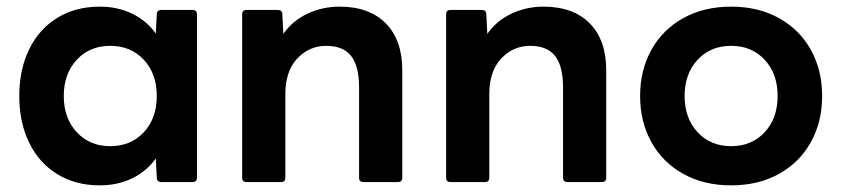

<svg xmlns="http://www.w3.org/2000/svg" viewBox="-20 -548 2533 578"><path d="M38 -259Q38 -338 67.5 -399Q97 -460 152 -494Q207 -528 280 -528Q334 -528 377.5 -507Q421 -486 449 -447L452 -505Q452 -518 466 -518H560Q573 -518 573 -505V-13Q573 0 560 0H466Q452 0 452 -13L449 -71Q421 -32 377.5 -11Q334 10 280 10Q207 10 152 -24Q97 -58 67.5 -119Q38 -180 38 -259ZM452 -259Q452 -326 413 -368Q374 -410 312 -410Q250 -410 211 -368Q172 -326 172 -259Q172 -192 211 -150Q250 -108 312 -108Q374 -108 413 -150Q452 -192 452 -259Z M722 0Q709 0 709 -13V-505Q709 -518 722 -518H816Q830 -518 830 -505L833 -446Q861 -486 906 -507Q951 -528 1002 -528Q1092 -528 1141.5 -477.5Q1191 -427 1191 -337V-13Q1191 0 1178 0H1074Q1061 0 1061 -13V-284Q1061 -349 1037 -379.5Q1013 -410 962 -410Q911 -410 875 -372Q839 -334 839 -264V-13Q839 0 826 0Z M1336 0Q1323 0 1323 -13V-505Q1323 -518 1336 -518H1430Q1444 -518 1444 -505L1447 -446Q1475 -486 1520 -507Q1565 -528 1616 -528Q1706 -528 1755.5 -477.5Q1805 -427 1805 -337V-13Q1805 0 1792 0H1688Q1675 0 1675 -13V-284Q1675 -349 1651 -379.5Q1627 -410 1576 -410Q1525 -410 1489 -372Q1453 -334 1453 -264V-13Q1453 0 1440 0Z M1907 -259Q1907 -337 1941 -398Q1975 -459 2037 -493.5Q2099 -528 2181 -528Q2263 -528 2325 -493.5Q2387 -459 2421 -398Q2455 -337 2455 -259Q2455 -181 2421 -120Q2387 -59 2325 -24.5Q2263 10 2181 10Q2099 10 2037 -24.5Q1975 -59 1941 -120Q1907 -181 1907 -259ZM2321 -259Q2321 -326 2282 -368Q2243 -410 2181 -410Q2119 -410 2080 -368Q2041 -326 2041 -259Q2041 -192 2080 -150Q2119 -108 2181 -108Q2243 -108 2282 -150Q2321 -192 2321 -259Z"/></svg>

Font: LINE Seed Sans TH App
Style: Bold
Weight: 700
Designer: Dalton Maag Ltd | Thai characters by Cadson Demak Co.,Ltd.
Foundry: Dalton Maag Ltd
Version: Version 1.003